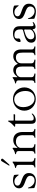

<svg xmlns="http://www.w3.org/2000/svg" viewBox="1534 -2260 740 3849"><g transform="rotate(-90 1904.5 -335.0)"><path d="M308.9 -428.3C280.5 -438.2 249.3 -445.3 215.9 -445.3C145.6 -445.3 54 -415.5 54 -323.2C54 -181.1 305.4 -219.5 305.4 -100.1C305.4 -38.4 257.1 -12.1 210.9 -12.1C127.8 -12.1 82.4 -86.6 69.6 -134.9C66.8 -145.6 63.2 -146.3 61.1 -146.3C54.7 -146.3 54 -140.6 54 -134.2C54 -125.7 54 -125.7 58.9 -28.4C59.7 -17.8 61.1 -17.8 68.9 -14.2C103.7 1.4 161.2 14.2 206 14.2C282.7 14.2 360.8 -25.6 360.8 -126.4C360.8 -296.5 108.7 -250.7 108.7 -354.4C108.7 -399.9 153.4 -416.9 191.8 -416.9C235.8 -416.9 268.5 -393.5 294 -363.6C311.1 -343.8 314.6 -331.7 322.4 -331.7C325.6 -331.7 329.5 -333.1 329.5 -339.5C329.5 -343 326 -387.8 323.9 -411.9C323.2 -421.2 316.8 -425.4 308.9 -428.3Z M482.6 4.3C500.7 4.3 514.2 0 562.1 0C600.1 0 628.2 5 647.4 5C659.1 5 665.1 2.1 665.1 -5C665.1 -11.4 661.2 -14.2 650.2 -17C622.9 -23.8 588.1 -28.1 587.7 -76.7V-361.5C587.7 -394.9 589.8 -421.2 589.8 -440.3C589.8 -451.7 586.3 -453.8 580.6 -453.8C577.1 -453.8 573.5 -451.3 568.2 -447.4C554.7 -436.8 530.9 -415.5 470.5 -402C464.5 -400.9 460.6 -397.4 460.6 -392.8C460.6 -387.4 465.2 -384.9 471.6 -383.5C489.7 -379.6 523.8 -379.3 523.8 -333.1V-67.8C523.4 -23.1 497.5 -20.2 480.5 -15.6C474.4 -13.8 469.8 -11.4 469.8 -5C469.8 2.1 475.1 4.3 482.6 4.3ZM509.6 -522C509.6 -517.8 513.1 -514.9 517.4 -514.9C522.4 -514.9 528.8 -517.8 534.4 -524.1L641.7 -644.2C646.7 -649.9 648.8 -656.2 648.8 -661.2C648.8 -674.7 634.6 -685.4 620.4 -685.4C611.9 -685.4 603.3 -681.1 597.7 -671.9L512.4 -529.8C510.7 -526.6 509.9 -524.1 509.6 -522Z M759.6 4.3C777.7 4.3 791.2 0 839.1 0C877.1 0 905.2 5 924.4 5C936.1 5 942.1 2.1 942.1 -5C942.1 -11.4 938.2 -14.2 927.2 -17C899.9 -23.8 865.1 -28.1 864.7 -76.7V-297.9C871.8 -351.9 930.8 -386.4 989 -386.4C1084.2 -386.4 1119.7 -330.3 1119.7 -239.3V-67.8C1119.3 -19.9 1089.5 -19.5 1074.2 -14.2C1069.2 -12.4 1065.7 -10.3 1065.7 -5C1065.7 2.1 1071 4.3 1079.2 4.3C1096.6 4.3 1110.1 0 1153.8 0C1196 0 1209.5 4.3 1231.2 4.3C1240.8 4.3 1246.8 1.8 1246.8 -5.7C1246.8 -12.1 1242.2 -14.6 1234 -17C1214.8 -23.1 1183.9 -24.5 1183.6 -70.7V-253.6C1183.6 -347.3 1143.1 -439.6 1018.8 -439.6C919 -439.6 876.1 -355.1 870.4 -355.1C867.2 -355.1 865.4 -356.9 864.7 -363.6C864.7 -396 866.8 -421.5 866.8 -440.3C866.8 -451.7 863.3 -453.8 857.6 -453.8C854 -453.8 850.5 -451.3 845.2 -447.4C831.7 -436.8 807.9 -415.5 747.5 -402C741.5 -400.9 737.6 -397.4 737.6 -392.8C737.6 -387.4 742.2 -384.9 748.6 -383.5C766.7 -379.6 800.8 -379.3 800.8 -333.1V-67.8C800.4 -23.1 774.5 -20.2 757.5 -15.6C751.4 -13.8 746.8 -11.4 746.8 -5C746.8 2.1 752.1 4.3 759.6 4.3ZM864 -376.8V-407Z M1423.7 11.4C1494.7 11.4 1554.3 -45.8 1554.3 -61.1C1554.3 -65.7 1552.6 -68.9 1546.5 -68.9C1534.8 -68.9 1511.4 -29.5 1458.5 -29.1C1417.6 -28.8 1411.6 -54.3 1411.6 -90.9V-392C1411.9 -400.2 1414.8 -403.1 1422.9 -403.4L1523.8 -402C1532 -402.3 1535.5 -405.2 1538 -413L1540.1 -422.2C1541.9 -430.4 1539.8 -432.9 1531.6 -432.9L1422.9 -431.5C1414.8 -431.5 1411.9 -434.3 1411.6 -442.5V-530.5C1411.6 -538.7 1408.4 -544 1402.3 -544C1396.3 -544 1393.8 -538.4 1390.3 -531.2C1362.6 -476.6 1322.8 -443.2 1305.8 -429C1295.5 -420.5 1288.7 -417.6 1288.7 -410.5C1288.7 -402 1295.8 -401.3 1315.7 -401.3H1336.3C1344.5 -400.9 1347.3 -398.1 1347.7 -389.9V-83.8C1347.7 -42.3 1355.1 11.4 1423.7 11.4Z M1844.5 11.4C1981.5 11.4 2077.4 -90.9 2077.4 -217.3C2077.4 -343.8 1981.5 -445.3 1843.8 -445.3C1706.7 -445.3 1610.8 -343.8 1610.8 -217.3C1610.8 -90.9 1706.7 11.4 1844.5 11.4ZM1681.8 -239.3C1681.8 -380.7 1774.9 -420.5 1838.1 -420.5C1942.5 -420.5 2005.7 -313.2 2005.7 -194.6C2005.7 -53.3 1913.4 -13.5 1850.1 -13.5C1746.4 -13.5 1681.8 -120.7 1681.8 -239.3Z M2176.5 4.3C2194.6 4.3 2208.1 0 2256 0C2294 0 2322.1 5 2341.3 5C2353 5 2359 2.1 2359 -5C2359 -11.4 2355.1 -14.2 2344.1 -17C2316.8 -23.8 2282 -28.1 2281.6 -76.7V-286.9C2281.6 -347.3 2344.5 -386.4 2397.4 -386.4C2478.3 -386.4 2496.1 -337.4 2496.1 -253.6V-67.8C2495.7 -23.1 2469.8 -20.2 2452.8 -15.6C2446.7 -13.8 2442.1 -11.4 2442.1 -5C2442.1 2.1 2447.4 4.3 2454.9 4.3C2473 4.3 2486.5 0 2534.4 0C2572.4 0 2600.5 5 2619.7 5C2631.4 5 2637.4 2.1 2637.4 -5C2637.4 -11.4 2633.5 -14.2 2622.5 -17C2595.2 -23.8 2560.4 -28.1 2560 -76.7V-275.6C2560 -353.7 2621.4 -386.4 2675.8 -386.4C2756.7 -386.4 2774.5 -337.4 2774.5 -253.6V-67.8C2774.1 -19.9 2744.3 -19.5 2729 -14.2C2724.1 -12.4 2720.5 -10.3 2720.5 -5C2720.5 2.1 2725.9 4.3 2734 4.3C2751.4 4.3 2764.9 0 2808.6 0C2850.9 0 2864.3 4.3 2886 4.3C2895.6 4.3 2901.6 1.8 2901.6 -5.7C2901.6 -12.1 2897 -14.6 2888.8 -17C2869.7 -23.1 2838.8 -24.5 2838.4 -70.7V-281.2C2838.4 -362.2 2805 -439.6 2702.1 -439.6C2625.7 -439.6 2578.5 -388.8 2556.5 -353.7C2552.2 -346.6 2550.1 -346.9 2546.9 -354.4C2528.4 -403.1 2489.7 -439.6 2423.7 -439.6C2336.6 -439.6 2293.7 -355.1 2285.2 -355.1C2283.4 -355.1 2281.6 -356.5 2281.6 -361.5C2281.6 -394.9 2283.7 -421.2 2283.7 -440.3C2283.7 -451.7 2280.2 -453.8 2274.5 -453.8C2271 -453.8 2267.4 -451.3 2262.1 -447.4C2248.6 -436.8 2224.8 -415.5 2164.4 -402C2158.4 -400.9 2154.5 -397.4 2154.5 -392.8C2154.5 -387.4 2159.1 -384.9 2165.5 -383.5C2183.6 -379.6 2217.7 -379.3 2217.7 -333.1V-67.8C2217.3 -23.1 2191.4 -20.2 2174.4 -15.6C2168.3 -13.8 2163.7 -11.4 2163.7 -5C2163.7 2.1 2169 4.3 2176.5 4.3Z M3080.6 12.8C3147.4 12.8 3191.4 -9.2 3234 -48.3C3236.2 -50.4 3237.9 -51.5 3239.7 -51.5C3241.1 -51.5 3242.2 -50.4 3242.5 -47.6C3246.8 -17 3256.7 7.8 3291.5 7.8C3333.5 7.8 3388.1 -28.4 3388.1 -43.3C3388.1 -46.9 3386 -50.4 3381.7 -50.4C3372.5 -50.4 3354 -32.7 3330.6 -32.7C3312.9 -32.7 3304.3 -41.9 3304.3 -73.9V-301.8C3304.3 -353 3298.7 -445.3 3158 -445.3C3018.8 -445.3 2988.3 -354.4 2987.6 -315.3C2986.9 -294.7 2994.7 -292.6 3005.3 -292.6C3036.6 -292.6 3059.3 -312.5 3059.3 -326C3056.5 -344.5 3056.5 -358 3056.5 -362.9C3056.5 -404.1 3084.2 -416.9 3127.5 -416.9C3229 -416.9 3240.4 -348 3239.7 -294C3239.3 -284.8 3239.7 -275.6 3239.7 -266.3C3239.7 -254.6 3233.7 -247.2 3222.3 -244.3C3049.7 -202.1 2974.1 -167.6 2974.1 -79.5C2974.1 7.1 3047.2 12.8 3080.6 12.8ZM3041.5 -89.5C3041.5 -151.3 3092.7 -187.9 3220.5 -220.9C3231.9 -223.7 3237.9 -219.1 3238.3 -207.4C3239.7 -170.1 3239.3 -135.7 3237.6 -103.7C3235.1 -61.1 3172.9 -18.5 3114 -18.5C3062.1 -18.5 3041.5 -51.1 3041.5 -89.5Z M3703.1 -428.3C3674.7 -438.2 3643.5 -445.3 3610.1 -445.3C3539.8 -445.3 3448.2 -415.5 3448.2 -323.2C3448.2 -181.1 3699.6 -219.5 3699.6 -100.1C3699.6 -38.4 3651.3 -12.1 3605.1 -12.1C3522 -12.1 3476.6 -86.6 3463.8 -134.9C3460.9 -145.6 3457.4 -146.3 3455.3 -146.3C3448.9 -146.3 3448.2 -140.6 3448.2 -134.2C3448.2 -125.7 3448.2 -125.7 3453.1 -28.4C3453.8 -17.8 3455.3 -17.8 3463.1 -14.2C3497.9 1.4 3555.4 14.2 3600.1 14.2C3676.8 14.2 3755 -25.6 3755 -126.4C3755 -296.5 3502.8 -250.7 3502.8 -354.4C3502.8 -399.9 3547.6 -416.9 3585.9 -416.9C3630 -416.9 3662.6 -393.5 3688.2 -363.6C3705.3 -343.8 3708.8 -331.7 3716.6 -331.7C3719.8 -331.7 3723.7 -333.1 3723.7 -339.5C3723.7 -343 3720.2 -387.8 3718 -411.9C3717.3 -421.2 3710.9 -425.4 3703.1 -428.3Z"/></g></svg>

Font: Margiela Serif Light
Style: Regular
Weight: 300
Designer: Andreas Faust, Stefan Endress
Version: Version 1.002;FEAKit 1.0